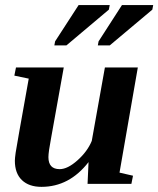

<svg xmlns="http://www.w3.org/2000/svg" viewBox="-20 -725 624 757"><path d="M170.9 -105.5Q170.9 -58.1 215.3 -58.1Q246.6 -58.1 285.6 -93Q324.7 -127.9 341.8 -169.4L393.6 -459H523.4L451.2 -44.4L504.4 -32.2L498 0H325.2L329.1 -85.9Q253.4 11.7 143.6 11.7Q94.2 11.7 66.4 -14.9Q38.6 -41.5 38.6 -91.3Q38.6 -100.6 41.7 -123Q44.9 -145.5 93.3 -415L36.6 -426.8L43 -459H231.4L181.6 -181.6Q170.9 -125.5 170.9 -105.5ZM194.3 -545.9 197.3 -562 290 -705.1H412.6L409.2 -687L241.7 -545.9ZM365.7 -545.9 368.7 -562 460.9 -705.1H584L580.6 -687L412.6 -545.9Z"/></svg>

Font: Tinos
Style: Bold Italic
Weight: 700
Italic angle: -16.333°
Designer: Steve Matteson
Foundry: Monotype Imaging Inc.
Version: Version 1.23